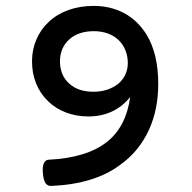

<svg xmlns="http://www.w3.org/2000/svg" viewBox="-20 -610 640 641"><path d="M275.4 -221.2Q234.9 -221.2 200.2 -234.4Q165.5 -247.6 140.6 -272Q114.7 -296.9 100.8 -330.6Q86.9 -364.3 86.9 -405.3Q86.9 -444.8 101.8 -479Q116.7 -513.2 144 -538.1Q171.4 -563.5 209.5 -576.9Q247.6 -590.3 293 -590.3Q348.6 -590.3 394 -566.4Q439 -542.5 469.2 -494.6Q508.3 -430.7 508.3 -329.6Q508.3 -245.6 478 -178.2Q444.8 -105 382.3 -60.5Q296.9 4.4 151.9 10.7Q139.6 11.7 132.3 2Q126 -6.8 123.5 -27.8Q122.6 -38.6 122.6 -43Q122.6 -57.1 126.5 -64.9Q131.8 -76.2 141.6 -76.7Q271.5 -83 338.9 -137.7Q401.4 -188.5 414.6 -286.1Q388.7 -253.9 353.3 -237.5Q317.9 -221.2 275.4 -221.2ZM376.5 -475.6Q361.8 -490.2 340.6 -498Q319.3 -505.9 293.5 -505.9Q241.7 -505.9 211.4 -478.5Q196.3 -465.3 188.2 -446.5Q180.2 -427.7 180.2 -405.3Q180.2 -381.8 188.2 -362.8Q196.3 -343.8 211.4 -330.6Q241.2 -303.7 292 -303.7Q316.9 -303.7 338.1 -310.8Q359.4 -317.9 375 -330.6Q390.1 -343.3 398.4 -360.8Q406.7 -378.4 406.7 -399.4Q406.7 -421.9 398.9 -441.7Q391.1 -461.4 376.5 -475.6Z"/></svg>

Font: Courier Prime Medium
Style: Regular
Weight: 500
Designer: Alan Dague-Greene
Foundry: Quote-Unquote Apps
Version: Version 1.202